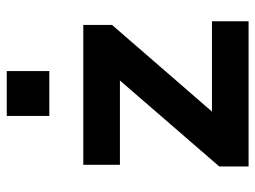

<svg xmlns="http://www.w3.org/2000/svg" viewBox="-116 -658 773 582"><g transform="rotate(-90 271.0 -366.5)"><path d="M58 0V-89L354 -431L358 -390H63V-501H487V-414L187 -68L184 -111H498V0ZM211 -604V-733H347V-604Z"/></g></svg>

Font: Nunito Sans 7pt
Style: Bold
Weight: 700
Designer: Vernon Adams
Foundry: Vernon Adams
Version: Version 3.101;gftools[0.9.27]